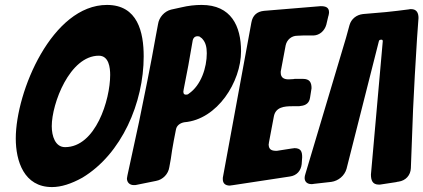

<svg xmlns="http://www.w3.org/2000/svg" viewBox="-20 -758 1718 779"><path d="M563 -529C563 -627 539 -738 414 -738C192 -738 44 -387 44 -196C44 -105 77 1 191 1C228 1 269 -12 314 -37C474 -133 563 -342 563 -529ZM244 -161C204 -161 190 -206 190 -246C190 -338 263 -532 381 -532C422 -532 427 -483 427 -454C427 -353 368 -161 244 -161Z M613 -24C641 -29 663 -52 667 -80L673 -113C676 -136 680 -160 685 -187L694 -233C697 -249 711 -259 728 -262C862 -273 958 -426 958 -550C958 -652 918 -738 798 -738C772 -738 744 -735 715 -728L674 -719C647 -712 625 -688 621 -659L612 -611C593 -502 565 -365 544 -263L497 -46C496 -39 495 -35 495 -34C495 -18 506 -7 523 -7C528 -7 531 -7 534 -8ZM744 -492 761 -589C763 -604 770 -611 782 -611C787 -611 790 -610 793 -607C798 -604 801 -601 803 -598C814 -585 819 -567 819 -542C819 -484 796 -412 746 -378C743 -375 740 -374 735 -374C724 -374 724 -381 724 -389L725 -392V-394Z M1157 -42C1184 -46 1201 -65 1204 -92L1206 -120C1206 -143 1201 -157 1174 -157L1169 -156H1167L1103 -146C1083 -146 1070 -150 1070 -173L1071 -177V-179L1091 -285C1098 -324 1134 -327 1166 -327H1189C1192 -327 1196 -327 1199 -328C1222 -330 1235 -341 1238 -362L1244 -400C1244 -424 1236 -438 1209 -438H1181C1177 -438 1173 -438 1170 -437L1151 -436C1132 -436 1119 -443 1119 -463C1119 -468 1119 -471 1120 -473L1139 -574C1144 -597 1163 -613 1186 -613L1209 -614H1252C1277 -615 1297 -633 1304 -658C1307 -670 1309 -681 1312 -692L1313 -695C1314 -700 1315 -704 1315 -708C1315 -729 1300 -733 1281 -733L1051 -714C1022 -711 1005 -695 1000 -667L885 -42C884 -39 884 -36 884 -31C884 -14 894 -5 913 -5L918 -6H920Z M1678 -685C1678 -705 1671 -721 1648 -721C1645 -721 1642 -721 1639 -720C1608 -716 1577 -712 1546 -709L1453 -701C1426 -698 1405 -681 1398 -656L1384 -605L1219 -52C1217 -46 1216 -41 1216 -36C1216 -23 1224 -11 1244 -11C1247 -11 1250 -11 1253 -12L1324 -20C1353 -24 1378 -45 1386 -73L1517 -590C1518 -596 1522 -597 1528 -597C1531 -597 1533 -595 1533 -591L1485 -50C1485 -27 1491 -9 1517 -9C1520 -9 1524 -9 1528 -10L1587 -19C1591 -20 1594 -21 1597 -21C1626 -25 1646 -47 1647 -76L1656 -315L1663 -452L1672 -602Z"/></svg>

Font: Bangerz
Style: Bold
Weight: 700
Designer: vernon adams
Foundry: Vernon Adams
Version: Version 2.10;December 28, 2023;FontCreator 13.0.0.2683 64-bi